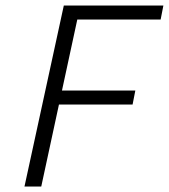

<svg xmlns="http://www.w3.org/2000/svg" viewBox="-20 -678 614 698"><path d="M69 0 212 -658H574L564 -607H261L130 0ZM154 -298 165 -349H472L462 -298Z"/></svg>

Font: Ysabeau Office Light
Style: Italic
Weight: 300
Italic angle: -12°
Designer: Christian Thalmann (Catharsis Fonts)
Version: Version 2.001;gftools[0.9.30]; featfreeze: tnum,lnum,ss02